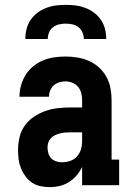

<svg xmlns="http://www.w3.org/2000/svg" viewBox="-20 -760 540 788"><path d="M184 8Q165 8 146 4Q127 0 111.5 -10.5Q96 -21 84.5 -36.5Q73 -52 66 -69.5Q59 -87 56.5 -105.5Q54 -124 54 -143Q54 -170 60 -196Q66 -222 81 -243.5Q96 -265 118 -280Q140 -295 165 -304Q190 -313 216 -316Q242 -319 269 -319H317V-348Q317 -363 313.5 -377.5Q310 -392 300.5 -403.5Q291 -415 277 -420.5Q263 -426 248 -426Q235 -426 222.5 -422Q210 -418 200.5 -409.5Q191 -401 186 -388.5Q181 -376 181 -363H60Q60 -387 66.5 -410Q73 -433 85.5 -453Q98 -473 116.5 -488Q135 -503 156.5 -512Q178 -521 201.5 -524.5Q225 -528 248 -528Q273 -528 297.5 -524Q322 -520 345 -510Q368 -500 386.5 -483Q405 -466 417 -444Q429 -422 433.5 -397.5Q438 -373 438 -348V-105H469V0H317V-75Q308 -56 294.5 -40Q281 -24 263.5 -13Q246 -2 225.5 3Q205 8 184 8ZM234 -94Q251 -94 267.5 -99.5Q284 -105 295.5 -117.5Q307 -130 312 -146.5Q317 -163 317 -180V-217H269Q258 -217 247.5 -216Q237 -215 226.5 -212.5Q216 -210 206.5 -205.5Q197 -201 189.5 -193.5Q182 -186 178.5 -176Q175 -166 175 -155Q175 -143 178.5 -131Q182 -119 190 -110.5Q198 -102 210 -98Q222 -94 234 -94ZM84 -600Q84 -621 89 -641Q94 -661 105.5 -678Q117 -695 133.5 -707.5Q150 -720 169.5 -727.5Q189 -735 209 -737.5Q229 -740 250 -740Q271 -740 291 -737.5Q311 -735 330.5 -727.5Q350 -720 366.5 -707.5Q383 -695 394.5 -678Q406 -661 411 -641Q416 -621 416 -600H324Q324 -614 318.5 -627Q313 -640 302 -648.5Q291 -657 277.5 -660Q264 -663 250 -663Q236 -663 222.5 -660Q209 -657 198 -648.5Q187 -640 181.5 -627Q176 -614 176 -600Z"/></svg>

Font: Iosevka Curly Slab Extrabold
Style: Regular
Weight: 800
Monospace: yes
Designer: Belleve Invis
Foundry: Belleve Invis
Version: Version 22.1.2; ttfautohint (v1.8.4)